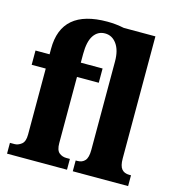

<svg xmlns="http://www.w3.org/2000/svg" viewBox="-113 -865 882 962"><g transform="rotate(15 328.0 -384.5)"><path d="M11 -56H35Q53 -56 70.5 -69.5Q88 -83 88 -119V-462H15V-536H88V-565Q88 -769 326 -769Q370 -769 413 -760H577V-127Q577 -88 590.5 -72Q604 -56 629 -56H639V0H352V-56H361Q386 -56 400 -72Q414 -88 414 -127V-586Q414 -644 390.5 -676.5Q367 -709 330 -709Q293 -709 271.5 -677.5Q250 -646 250 -581V-536H363V-462H250V-119Q250 -82 266 -69Q282 -56 303 -56H322V0H11Z"/></g></svg>

Font: Noto Serif CondBlack
Style: Regular
Weight: 900
Width: 3
Designer: Monotype Design Team
Foundry: Monotype Imaging Inc.
Version: Version 1.001